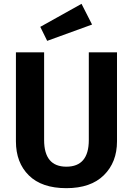

<svg xmlns="http://www.w3.org/2000/svg" viewBox="-20 -965 694 1001"><path d="M590 -692V-228Q590 -119 521.5 -51.5Q453 16 326 16Q198 16 130.5 -50.5Q63 -117 63 -228V-692H210V-235Q210 -96 326 -96Q443 -96 443 -235V-692ZM460 -837 226 -752 190 -825 405 -945Z"/></svg>

Font: FiraSans
Style: Regular
Weight: 600
Designer: Carrois Corporate & Edenspiekermann AG
Foundry: Carrois Corporate GbR & Edenspiekermann AG
Version: Version 3.106;PS 003.106;hotconv 1.0.70;makeotf.lib2.5.58329